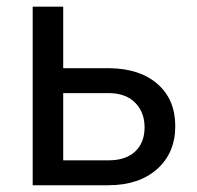

<svg xmlns="http://www.w3.org/2000/svg" viewBox="-20 -548 583 568"><path d="M167 -346.2H304.2Q394 -345.2 446.3 -299.3Q498.5 -253.4 498.5 -174.8Q498.5 -95.7 444.8 -47.9Q391.1 0 300.3 0H76.7V-528.3H167ZM167 -272.5V-73.7H301.3Q352.1 -73.7 379.9 -99.9Q407.7 -126 407.7 -171.4Q407.7 -215.3 380.6 -243.4Q353.5 -271.5 304.7 -272.5Z"/></svg>

Font: Roboto-ThirdPerson-AD3FC
Style: ThirdPerson-AD3FC
Weight: 400
Designer: Google
Version: Version 2.137; 2017